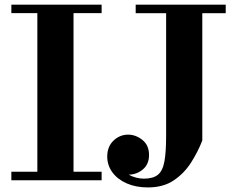

<svg xmlns="http://www.w3.org/2000/svg" viewBox="-20 -770 1014 820"><path d="M28.5 -36.5H139.5V-714H28.5V-750H414V-714H294V-36.5H414V0H28.5ZM559.5 -750H944V-713.5H844V-170Q825.5 -122 796.2 -76Q767 -30 722.2 0.2Q677.5 30.5 611.5 30.5Q560.5 30.5 521.2 13.2Q482 -4 460 -34Q438 -64 438 -101.5Q438 -144 464.8 -169.5Q491.5 -195 527.5 -195Q559.5 -195 588 -172.5Q616.5 -150 616.5 -108Q616.5 -68.5 590.2 -46.5Q564 -24.5 529.5 -24Q561 -7 594.5 -7Q634 -7 654.5 -23.8Q675 -40.5 682.2 -80.5Q689.5 -120.5 689.5 -190V-713.5H559.5Z"/></svg>

Font: Bodoni* 06pt
Style: Bold
Weight: 700
Version: Version 2.3